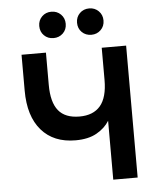

<svg xmlns="http://www.w3.org/2000/svg" viewBox="-60 -964 832 1015"><g transform="rotate(-5 356.0 -456.5)"><path d="M499.5 0V-312.5Q476 -274.5 431.8 -249.5Q387.5 -224.5 319.5 -224.5Q203.5 -224.5 138.8 -299Q74 -373.5 74 -510V-700H203.5V-529Q203.5 -436.5 239.5 -392.2Q275.5 -348 351.5 -348Q424.5 -348 462 -392.2Q499.5 -436.5 499.5 -529V-700H629V0ZM451.5 -773Q421 -773 401 -792.8Q381 -812.5 381 -843Q381 -873 401 -893Q421 -913 451.5 -913Q481 -913 501.2 -893Q521.5 -873 521.5 -843Q521.5 -812.5 501.2 -792.8Q481 -773 451.5 -773ZM250.5 -773Q220.5 -773 200.5 -792.8Q180.5 -812.5 180.5 -843Q180.5 -873 200.5 -893Q220.5 -913 250.5 -913Q280.5 -913 300.8 -893Q321 -873 321 -843Q321 -812.5 300.8 -792.8Q280.5 -773 250.5 -773Z"/></g></svg>

Font: Overpass
Style: Bold
Weight: 700
Designer: Delve Withrington, Dave Bailey, Thomas Jockin
Foundry: Delve Fonts LLC
Version: Version 4.000; ttfautohint (v1.8.3)